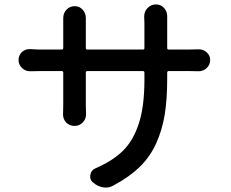

<svg xmlns="http://www.w3.org/2000/svg" viewBox="-20 -806 1040 864"><path d="M732.4 -589.8Q732.4 -583 739.3 -583H826.2Q852.5 -583 873 -584Q874 -584 876 -584Q895.5 -584 910.2 -570.3Q925.8 -556.6 925.8 -536.1Q925.8 -514.6 910.2 -500Q895.5 -485.4 874 -485.4Q874 -485.4 873 -485.4Q852.5 -486.3 827.1 -486.3H739.3Q732.4 -486.3 732.4 -478.5V-452.1Q732.4 -358.4 721.2 -290Q710 -221.7 683.1 -161.6Q656.2 -101.6 609.4 -55.7Q562.5 -9.8 491.2 28.3Q474.6 38.1 456.1 38.1Q449.2 38.1 443.4 37.1Q417 32.2 398.4 14.6L396.5 13.7Q385.7 2.9 385.7 -11.7Q385.7 -15.6 386.7 -19.5Q389.6 -39.1 408.2 -47.9Q487.3 -82 533.7 -127.9Q580.1 -173.8 605 -251Q629.9 -328.1 629.9 -446.3V-478.5Q629.9 -486.3 623 -486.3H373Q366.2 -486.3 366.2 -478.5V-335.9L367.2 -291Q367.2 -270.5 352.5 -254.9Q336.9 -239.3 314.9 -239.3Q293 -239.3 277.3 -254.9Q263.7 -270.5 263.7 -291L264.6 -335.9V-478.5Q264.6 -486.3 257.8 -486.3H167Q142.6 -486.3 116.2 -485.4Q115.2 -485.4 115.2 -485.4Q93.8 -485.4 79.1 -500Q63.5 -514.6 63.5 -536.1Q63.5 -557.6 79.1 -572.3Q93.8 -585 112.3 -585Q114.3 -585 116.2 -585Q143.6 -583 167 -583H257.8Q264.6 -583 264.6 -589.8V-698.2V-724.6Q264.6 -746.1 278.3 -761.7Q293.9 -778.3 316.4 -778.3Q337.9 -778.3 352.5 -761.7Q366.2 -746.1 366.2 -725.6V-698.2V-589.8Q366.2 -583 373 -583H623Q629.9 -583 629.9 -589.8V-699.2L628.9 -732.4Q628.9 -753.9 643.6 -769.5Q659.2 -786.1 681.6 -786.1Q704.1 -786.1 718.8 -769.5Q732.4 -753.9 732.4 -733.4V-699.2Z"/></svg>

Font: Gen Jyuu Gothic Medium
Style: Regular
Weight: 500
Designer: [Source Han Sans]
Ryoko NISHIZUKA  (kana & ideographs); Paul D. Hunt (Latin, Greek & Cyrillic); Wenlong ZHANG  (bopomofo
Version: Version 1.002.20150607